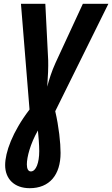

<svg xmlns="http://www.w3.org/2000/svg" viewBox="-20 -734 589 1008"><path d="M136 254C240 254 298 184 298 69C298 16 289 -69 270 -150L549 -714H415L272 -405C251 -359 238 -317 228 -279C232 -330 234 -385 233 -417L218 -714H90L135 -159C44 -40 7 67 7 133C7 205 55 254 136 254ZM142 166C128 166 121 152 121 129C121 91 139 21 179 -49C182 -20 186 26 186 59C186 121 169 166 142 166Z"/></svg>

Font: Noto Sans ExtraCondensed
Style: Bold Italic
Weight: 700
Width: 2
Italic angle: -12°
Designer: Monotype Design Team
Foundry: Monotype Imaging Inc.
Version: Version 2.013